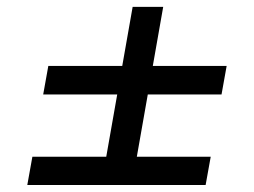

<svg xmlns="http://www.w3.org/2000/svg" viewBox="-20 -644 726 548"><path d="M358.6 -624.4 277.8 -165.8H365.1L445.8 -624.4ZM103.3 -374.4H612.3L626.9 -455.8H117.9ZM57.9 -115.9H566.9L581.4 -196.6H72.4Z"/></svg>

Font: Poppins Devanagari Thin
Style: Italic
Weight: 100
Italic angle: -10°
Designer: Ninad Kale (Devanagari), Jonny Pinhorn (Latin)
Foundry: Indian Type Foundry
Version: 4.005